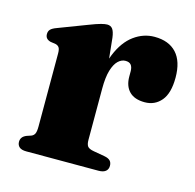

<svg xmlns="http://www.w3.org/2000/svg" viewBox="-80 -574 667 656"><g transform="rotate(15 254.0 -246.0)"><path d="M243.2 -269.1Q243.2 -343.8 263.5 -393.3Q283.9 -442.8 317.3 -467.2Q350.7 -491.6 389.7 -491.6Q440.2 -491.6 467.4 -462.1Q494.6 -432.6 494.6 -375.2Q494.6 -320 472.2 -293.4Q449.8 -266.8 414 -266.8Q377.8 -266.8 359.3 -285.7Q340.8 -304.6 340.8 -338.1V-357.8Q340.4 -372.1 334.2 -379.4Q328.1 -386.6 314.7 -386.6Q300.8 -386.6 288.8 -375.1Q276.8 -363.5 269.4 -338.9Q262.1 -314.3 262.1 -274.5ZM250.9 -451.5 262.1 -343.2V-93.3Q262.1 -77.4 267.4 -70.3Q272.7 -63.3 289.4 -60.3L329.7 -53.2Q343.2 -50.7 349.6 -44.2Q356 -37.7 356 -26Q356 -13.7 347.5 -6.8Q339 0 322.5 0H67.4Q50.2 0 42.4 -6.8Q34.5 -13.7 34.5 -25.6Q34.5 -34.4 39.3 -40.8Q44 -47.3 54.6 -51.5L69.8 -56.6Q78.1 -59.8 81.8 -67.5Q85.5 -75.3 85.5 -93.2V-351.4Q85.5 -365.9 81.4 -372.1Q77.3 -378.3 68.7 -380.3L50.1 -383.1Q40.2 -385.9 35.8 -391.5Q31.4 -397 31.4 -405.6Q31.4 -415.8 37.4 -422.1Q43.3 -428.4 58.7 -434L157.3 -471.6Q187.6 -483.4 201.2 -486.8Q214.8 -490.3 222.4 -490.3Q234.9 -490.3 241.5 -481.4Q248.1 -472.6 250.9 -451.5Z"/></g></svg>

Font: Fraunces
Style: Regular
Weight: 900
Version: Version 1.000;[b76b70a41]